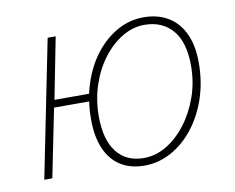

<svg xmlns="http://www.w3.org/2000/svg" viewBox="-62 -569 805 659"><g transform="rotate(-10 341.0 -239.0)"><path d="M44 0 140 -478H168L126 -264H268L262 -238H120L72 0ZM392 12Q343 12 308.5 -10Q274 -32 256 -74Q238 -116 238 -176Q238 -243 256.5 -300Q275 -357 308 -399.5Q341 -442 384 -466Q427 -490 476 -490Q525 -490 561 -468.5Q597 -447 616.5 -405.5Q636 -364 636 -304Q636 -237 616.5 -179.5Q597 -122 563 -79Q529 -36 485 -12Q441 12 392 12ZM394 -14Q435 -14 473 -36.5Q511 -59 541.5 -99Q572 -139 590 -190Q608 -241 608 -298Q608 -381 572 -422.5Q536 -464 474 -464Q434 -464 396.5 -441.5Q359 -419 329.5 -380Q300 -341 283 -290Q266 -239 266 -182Q266 -100 299.5 -57Q333 -14 394 -14Z"/></g></svg>

Font: Source Sans 3 VF
Style: Italic
Weight: 200
Italic angle: -11°
Designer: Paul D. Hunt
Foundry: Adobe Systems Incorporated
Version: Version 3.042;hotconv 1.0.118;makeotfexe 2.5.65603